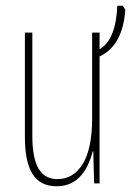

<svg xmlns="http://www.w3.org/2000/svg" viewBox="-20 -641 458 671"><path d="M418 -607Q409 -481 328 -444V0H309L306 -112H304Q272 10 178 10Q121 10 94 -32.5Q67 -75 67 -161V-527H93V-167Q93 -88 115 -51.5Q137 -15 180 -15Q237 -15 269.5 -68.5Q302 -122 302 -228V-527H328V-469Q385 -502 390 -621H409Z"/></svg>

Font: Noto Sans Display Thin Cond
Style: Regular
Weight: 250
Width: 3
Designer: Monotype Design team
Foundry: Monotype Imaging Inc.
Version: Version 1.000